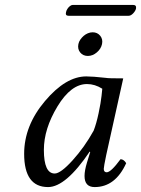

<svg xmlns="http://www.w3.org/2000/svg" viewBox="-20 -749 572 779"><path d="M298 -570Q300 -580 306 -588.5Q312 -597 319.5 -603.5Q327 -610 336.5 -614Q346 -618 356 -618Q375 -618 386.5 -604Q398 -590 394 -570.5Q390 -551 373 -536.5Q356 -522 336.5 -522Q317 -522 305.5 -536Q294 -550 298 -570ZM410 -433Q418 -431 480 -431L411 -120Q401 -72 401 -64Q401 -50 413 -50Q430 -50 469 -103Q482 -103 492 -87Q448 10 364 10Q323 10 323 -35Q323 -57 333 -90L346 -132L344 -134Q247 10 175 10Q78 10 78 -125Q78 -239 162.5 -339Q247 -439 330 -439Q356 -439 410 -433ZM360 -219Q371 -247 380 -289.5Q389 -332 392 -360L395 -389Q365 -408 333 -408Q268 -408 213 -317Q158 -226 158 -141Q158 -45 202 -45Q226 -45 274.5 -98.5Q323 -152 360 -219ZM502 -685H258Q244 -685 248 -700Q249 -706 253.5 -713Q258 -720 264 -724.5Q270 -729 275 -729H520Q534 -729 532 -715Q530 -705 520.5 -695Q511 -685 502 -685Z"/></svg>

Font: Linux Libertine O
Style: Italic
Weight: 400
Italic angle: -12°
Designer: Philipp H. Poll
Foundry: Philipp H. Poll
Version: Version 5.1.6